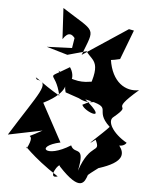

<svg xmlns="http://www.w3.org/2000/svg" viewBox="-114 -886 770 987"><g transform="rotate(5 271.0 -393.0)"><path d="M235 -637 105 -632 214 -600 311 -627C346 -575 403 -584 318 -388C400 -557 345 -401 175 -516C249 -413 266 -492 233 -538C100 -456 161 -524 191 -387C94 -443 45 -491 69 -460C141 -446 89 -397 -55 -165L121 -201C-2 -132 102 -210 48 -103C27 -135 77 -64 219 27C160 47 225 -53 226 -25C342 100 360 44 373 6C401 -20 535 -109 388 -23C500 -54 600 -98 489 -190C481 -156 540 -147 557 -176C484 -217 447 -279 478 -302C583 -389 440 -315 597 -451C528 -437 456 -480 439 -596C351 -645 333 -563 486 -602L544 -754L518 -759L287 -606C345 -757 351 -723 173 -838L182 -678C238 -766 262 -610 249 -725ZM292 -383C374 -336 439 -417 313 -351C326 -315 460 -268 326 -380C485 -347 370 -336 463 -250C434 -216 321 -120 397 -178C431 -106 372 -166 320 -11C349 -150 295 -88 274 -138C149 -59 87 -119 218 -148L112 -344C256 -415 203 -476 222 -407Z"/></g></svg>

Font: Asimov Silicon
Style: Regular
Weight: 400
Designer: Google
Version: Version 2.000980; 2014